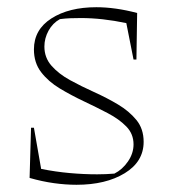

<svg xmlns="http://www.w3.org/2000/svg" viewBox="-20 -505 476 532"><path d="M62 -12 66 -151H74L94 -37Q134 -29 173 -25.5Q212 -22 249 -22Q274 -22 297 -24Q319 -35 334.5 -57.5Q350 -80 350 -105Q350 -134 330 -154.5Q310 -175 278.5 -191.5Q247 -208 212 -224.5Q177 -241 145.5 -260Q114 -279 94 -305Q74 -331 74 -368Q74 -423 122.5 -454Q171 -485 247 -485Q273 -485 301.5 -481Q330 -477 360 -469L358 -340H350L330 -441Q263 -455 204 -455Q190 -455 175.5 -454.5Q161 -454 146 -452Q126 -441 114.5 -420Q103 -399 103 -376Q103 -345 123 -322.5Q143 -300 174 -283Q205 -266 240.5 -250Q276 -234 307 -215.5Q338 -197 358 -172.5Q378 -148 378 -112Q378 -57 325.5 -25Q273 7 192 7Q162 7 129.5 2.5Q97 -2 62 -12Z"/></svg>

Font: Piazzolla Thin
Style: Regular
Weight: 100
Designer: Juan Pablo del Peral
Foundry: Huerta Tipografica
Version: Version 1.330